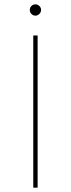

<svg xmlns="http://www.w3.org/2000/svg" viewBox="-20 -863 326 883"><path d="M133 -700H153V0H133ZM143 -791Q132 -791 124.5 -799Q117 -807 117 -817Q117 -828 124.5 -835.5Q132 -843 143 -843Q153 -843 161 -835.5Q169 -828 169 -817Q169 -807 161 -799Q153 -791 143 -791Z"/></svg>

Font: Montserrat
Style: Regular
Weight: 400
Designer: Julieta Ulanovsky
Foundry: Julieta Ulanovsky
Version: Version 8.000